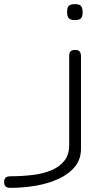

<svg xmlns="http://www.w3.org/2000/svg" viewBox="-235 -707 487 927"><path d="M-185 200Q-195 200 -202 197Q-209 194 -212 188Q-215 182 -215 172Q-215 162 -212 156Q-209 150 -202 147Q-195 144 -184 144Q-130 144 -79 138Q-28 132 12 115.5Q52 99 75.5 69.5Q99 40 99 -6V-438Q99 -448 102 -454Q105 -460 111.5 -463Q118 -466 128 -466Q138 -466 144 -463Q150 -460 153 -453Q156 -446 156 -435V12Q156 62 126.5 98Q97 134 48 156.5Q-1 179 -61.5 189.5Q-122 200 -185 200ZM126 -610Q105 -610 97 -619Q89 -628 89 -650Q89 -671 97 -679Q105 -687 127 -687Q148 -687 156 -678Q164 -669 164 -647Q164 -627 156 -618.5Q148 -610 126 -610Z"/></svg>

Font: Fredoka Expanded Light
Style: Regular
Weight: 300
Width: 7
Designer: Ben Nathan
Foundry: Milena B. Brandão, Ben Nathan
Version: Version 2.001